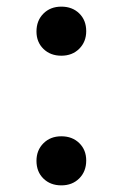

<svg xmlns="http://www.w3.org/2000/svg" viewBox="-20 -543 370 579"><path d="M165 -375Q132 -375 111 -395.5Q90 -416 90 -448Q90 -481 111 -502Q132 -523 165 -523Q198 -523 219 -502.5Q240 -482 240 -449Q240 -417 219 -396Q198 -375 165 -375ZM165 16Q132 16 111 -4.5Q90 -25 90 -58Q90 -90 111 -111Q132 -132 165 -132Q198 -132 219 -111.5Q240 -91 240 -59Q240 -26 219 -5Q198 16 165 16Z"/></svg>

Font: Literata 36pt
Style: Regular
Weight: 400
Designer: Latin by Veronika Burian and Jose Scaglione. Greek by Irene Vlachou. Cyrillic by Vera Evstafieva.
Foundry: TypeTogether
Version: Version 3.002